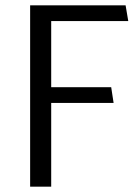

<svg xmlns="http://www.w3.org/2000/svg" viewBox="-20 -700 521 720"><path d="M172 -621H461L451 -680H93V0H172V-314H406L397 -373H172Z"/></svg>

Font: Catamaran
Style: Regular
Weight: 400
Designer: Pria Ravichandran
Version: Version 1.000;PS 001.000;hotconv 1.0.70;makeotf.lib2.5.58329